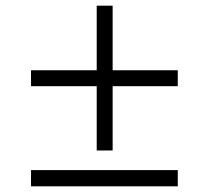

<svg xmlns="http://www.w3.org/2000/svg" viewBox="-20 -655 734 675"><path d="M320 -126V-352H89V-408H320V-635H376V-408H605V-352H376V-126ZM89 0V-57H605V0Z"/></svg>

Font: Archivo Expanded ExtraLight
Style: Regular
Weight: 250
Width: 7
Designer: Hector Gatti
Foundry: Omnibus-Type
Version: Version 2.001